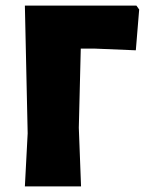

<svg xmlns="http://www.w3.org/2000/svg" viewBox="-20 -667 527 687"><path d="M468 -647 478 -633 466 -487 321 -493H269L262 -210L270 0H69L79 -190L69 -647Z"/></svg>

Font: Alegreya Sans SC Black
Style: Regular
Weight: 900
Designer: Juan Pablo del Peral
Foundry: Huerta Tipografica
Version: Version 2.007